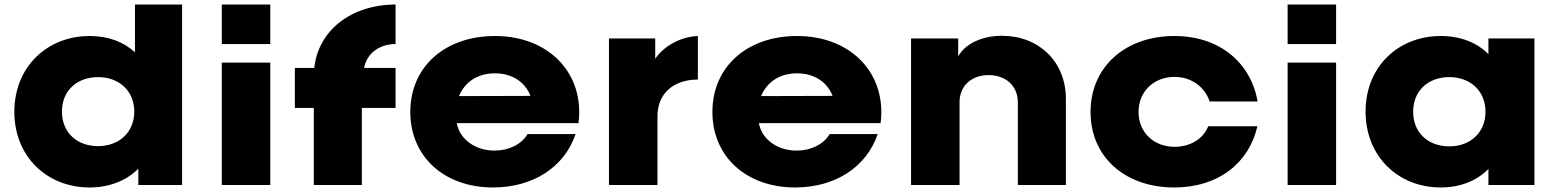

<svg xmlns="http://www.w3.org/2000/svg" viewBox="-20 -820 6909 851"><path d="M254.5 -325.7C254.5 -416.8 319.8 -478.2 414.9 -478.2C507.9 -478.2 575.2 -416.8 575.2 -325.7C575.2 -233.7 507.9 -172.3 414.9 -172.3C319.8 -172.3 254.5 -233.7 254.5 -325.7ZM377.2 10.9C466.3 10.9 540.6 -19.8 593.1 -72.3V0H787.1V-800H578.2V-588.1C527.7 -634.7 459.4 -660.4 377.2 -660.4C189.1 -660.4 43.6 -523.8 43.6 -324.8C43.6 -124.8 189.1 10.9 377.2 10.9Z M963.1 -624.8H1178V-800H963.1ZM963.1 0H1178V-542.6H963.1Z M1370.9 0H1583.8V-341.6H1733.3V-518.8H1593.7C1605.6 -582.2 1660 -624.8 1733.3 -624.8V-800C1535.3 -799 1390.7 -685.1 1372.9 -518.8H1286.8V-341.6H1370.9Z M2014.4 -394.1C2040.1 -456.4 2096.6 -495 2173.8 -495C2250 -495 2307.5 -456.4 2331.2 -395ZM2164.9 10.9C2344.1 10.9 2481.7 -80.2 2531.2 -225.7H2318.4C2290.6 -179.2 2234.2 -152.5 2171.8 -152.5C2090.6 -152.5 2018.4 -199 2004.5 -274.3H2544.1C2571.8 -492.1 2415.4 -660.4 2173.8 -660.4C1953 -660.4 1798.6 -524.8 1798.6 -323.8C1798.6 -124.8 1950 10.9 2164.9 10.9Z M2679.1 0H2894V-304C2894 -404 2963.3 -467.3 3073.2 -467.3V-660.4C2981.1 -656.4 2911.8 -602 2884.1 -559.4V-649.5H2679.1Z M3353.4 -394.1C3379.1 -456.4 3435.6 -495 3512.8 -495C3589 -495 3646.5 -456.4 3670.2 -395ZM3503.9 10.9C3683.1 10.9 3820.7 -80.2 3870.2 -225.7H3657.4C3629.6 -179.2 3573.2 -152.5 3510.8 -152.5C3429.6 -152.5 3357.4 -199 3343.5 -274.3H3883.1C3910.8 -492.1 3754.4 -660.4 3512.8 -660.4C3292 -660.4 3137.6 -524.8 3137.6 -323.8C3137.6 -124.8 3289 10.9 3503.9 10.9Z M4018.1 0H4233V-366.3C4233 -438.6 4284.5 -487.1 4361.7 -487.1C4438.9 -487.1 4491.4 -438.6 4491.4 -366.3V0H4704.3V-382.2C4704.3 -547.5 4583.5 -661.4 4421.1 -661.4C4315.1 -661.4 4248.8 -612.9 4227 -569.3V-649.5H4018.1Z M5183.9 10.9C5382.9 10.9 5516.5 -100 5553.2 -260.4H5335.3C5312.6 -203 5254.2 -169.3 5185.8 -169.3C5095.7 -169.3 5026.4 -231.7 5026.4 -323.8C5026.4 -414.9 5094.8 -479.2 5185.8 -479.2C5265 -479.2 5322.5 -429.7 5341.3 -370.3H5554.2C5524.5 -538.6 5389.8 -660.4 5184.9 -660.4C4968 -660.4 4813.6 -523.8 4813.6 -323.8C4813.6 -122.8 4968 10.9 5183.9 10.9Z M5687.1 -624.8H5902V-800H5687.1ZM5687.1 0H5902V-542.6H5687.1Z M6243.5 -324.8C6243.5 -416.8 6308.8 -478.2 6403.9 -478.2C6496.9 -478.2 6564.2 -416.8 6564.2 -324.8C6564.2 -232.7 6496.9 -171.3 6403.9 -171.3C6308.8 -171.3 6243.5 -232.7 6243.5 -324.8ZM6365.2 10.9C6453.4 10.9 6525.6 -18.8 6577.1 -71.3V0H6781.1V-649.5H6577.1V-580.2C6525.6 -631.7 6453.4 -660.4 6365.2 -660.4C6178.1 -660.4 6032.6 -524.8 6032.6 -325.7C6032.6 -125.7 6178.1 10.9 6365.2 10.9Z"/></svg>

Font: Calandify
Style: Semi Bold
Weight: 700
Designer: Brittany Allen
Foundry: Brittany Allen
Version: Version 1.0; ttfautohint (v1.8.4.7-5d5b)